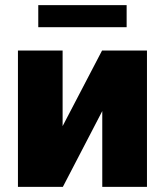

<svg xmlns="http://www.w3.org/2000/svg" viewBox="-20 -727 642 747"><path d="M377 -530.3H551.8V0H377.9V-294.9L224.6 0H49.8V-530.3H223.6V-236.3ZM472.7 -621.1H128.9V-707H472.7Z"/></svg>

Font: Pretendard JP Black
Style: Regular
Weight: 900
Designer: Base glyphs from Inter by Rasmus Andersson; Hangeul glyphs from Noto Sans CJK(Source Han Sans) by Jang Soo-young and Kan
Foundry: Kil Hyung-jin
Version: Version 1.309